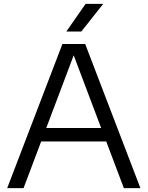

<svg xmlns="http://www.w3.org/2000/svg" viewBox="-20 -966 758 986"><path d="M17 0 300.5 -740H417.5L701 0H616L351.5 -700.5H365.5L101 0ZM168.5 -239.5 189 -308.5H529L549 -239.5ZM320.5 -804 419.5 -946H510L397.5 -804Z"/></svg>

Font: Encode Sans SC SemiExpanded
Style: Regular
Weight: 400
Width: 6
Designer: Multiple Designers
Foundry: Impallari Type
Version: Version 3.002